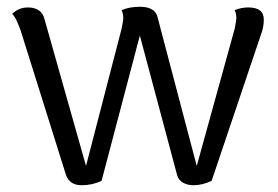

<svg xmlns="http://www.w3.org/2000/svg" viewBox="-20 -536 821 567"><path d="M175 -19 40 -449Q38 -453 31.5 -469.5Q25 -486 16 -495Q35 -514 63 -514Q82 -514 94.5 -505.5Q107 -497 111 -481L234 -46L339 -451Q344 -474 344 -483Q344 -496 339 -506Q362 -516 393 -516Q434 -516 444 -490L561 -46L673 -451Q678 -476 678 -483Q678 -496 673 -506Q692 -514 713 -514Q760 -514 759 -477Q759 -455 750 -432L605 -2Q578 11 551 11Q534 11 520.5 3.5Q507 -4 503 -19L393 -431L280 -2Q253 11 221 11Q186 11 175 -19Z"/></svg>

Font: Arima Madurai
Style: Regular
Weight: 400
Designer: Joana Correia and Natanael Gama
Foundry: NDISCOVER
Version: Version 1.020